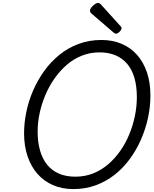

<svg xmlns="http://www.w3.org/2000/svg" viewBox="-20 -1277 1057 1316"><path d="M483 19Q406 19 343.5 -8Q281 -35 237 -85Q193 -135 169 -205.5Q145 -276 145 -363Q145 -435 160.5 -510Q176 -585 207 -656.5Q238 -728 283 -790.5Q328 -853 387 -901Q446 -949 518.5 -976Q591 -1003 675 -1003Q752 -1003 814 -976.5Q876 -950 920 -900Q964 -850 987.5 -780Q1011 -710 1011 -623Q1011 -546 994.5 -469.5Q978 -393 946.5 -321Q915 -249 869.5 -187Q824 -125 765.5 -79Q707 -33 636 -7Q565 19 483 19ZM496 -66Q562 -66 618.5 -88.5Q675 -111 722 -151.5Q769 -192 805.5 -244.5Q842 -297 867 -358.5Q892 -420 905 -484Q918 -548 918 -611Q918 -685 901.5 -742.5Q885 -800 852 -839Q819 -878 771.5 -898Q724 -918 662 -918Q598 -918 541 -895.5Q484 -873 437 -832Q390 -791 353 -738Q316 -685 290.5 -624.5Q265 -564 251.5 -500.5Q238 -437 238 -375Q238 -301 255 -243.5Q272 -186 304.5 -146.5Q337 -107 385 -86.5Q433 -66 496 -66ZM775 -1046Q771 -1046 766 -1049Q761 -1052 756 -1056L612 -1180Q602 -1188 599.5 -1193Q597 -1198 597 -1205Q597 -1215 607 -1227Q617 -1239 629.5 -1248Q642 -1257 652 -1257Q658 -1257 662.5 -1254Q667 -1251 672 -1246L804 -1100Q811 -1093 812 -1089.5Q813 -1086 813 -1083Q813 -1073 799.5 -1059.5Q786 -1046 775 -1046Z"/></svg>

Font: Playwrite AU SA
Style: Regular
Weight: 400
Designer: Veronika Burian, José Scaglione
Foundry: TypeTogether
Version: Version 1.002